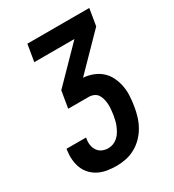

<svg xmlns="http://www.w3.org/2000/svg" viewBox="-180 -838 859 948"><g transform="rotate(-30 250.0 -363.5)"><path d="M205 8Q179 8 153.5 4Q128 0 105.5 -11Q83 -22 66 -40Q49 -58 40 -81Q31 -104 29 -130Q27 -156 31 -182L32 -189H143V-186Q139 -167 141.5 -149Q144 -131 153.5 -116.5Q163 -102 179 -95Q195 -88 213 -88Q228 -88 242 -93.5Q256 -99 268 -110Q280 -121 287.5 -134Q295 -147 301 -161Q307 -175 310 -189Q313 -203 316 -218Q318 -233 319.5 -248Q321 -263 320 -278Q319 -293 315.5 -307Q312 -321 304.5 -332.5Q297 -344 283.5 -350Q270 -356 255 -356H138L154 -452L337 -639H108L124 -735H477L461 -639L278 -452Q306 -450 332.5 -440Q359 -430 379 -412Q399 -394 411 -369.5Q423 -345 428.5 -317.5Q434 -290 432.5 -260.5Q431 -231 426 -202Q422 -176 414 -149.5Q406 -123 392 -98Q378 -73 357.5 -52Q337 -31 311.5 -17Q286 -3 259 2.5Q232 8 205 8Z"/></g></svg>

Font: Iosevka
Style: Bold Italic
Weight: 700
Italic angle: -9°
Monospace: yes
Designer: Belleve Invis
Foundry: Belleve Invis
Version: Version 32.5.0; ttfautohint (v1.8.4)